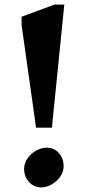

<svg xmlns="http://www.w3.org/2000/svg" viewBox="-20 -806 388 836"><path d="M137 -250 74 -697V-733L217 -786H260L206 -250ZM257 -82Q257 -58 242 -36.5Q227 -15 204 -2.5Q181 10 160 10Q128 10 106.5 -13.5Q85 -37 85 -71Q85 -95 100 -116.5Q115 -138 138 -150.5Q161 -163 183 -163Q216 -163 236.5 -139.5Q257 -116 257 -82Z"/></svg>

Font: InknutAntiqua
Style: Medium
Weight: 500
Designer: Claus Eggers Srensen
Foundry: Claus Eggers Srensen
Version: Version 1.000; ttfautohint (v1.2) -l 7 -r 28 -G 50 -x 13 -D 